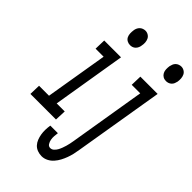

<svg xmlns="http://www.w3.org/2000/svg" viewBox="-321 -830 1131 1131"><g transform="rotate(45 244.5 -265.0)"><path d="M175 -618Q161 -618 149.5 -624.5Q138 -631 132.5 -642.5Q127 -654 126.5 -667.5Q126 -681 128 -695Q129 -704 133 -713Q137 -722 144 -729Q151 -736 160.5 -739.5Q170 -743 179 -743Q192 -743 203.5 -736Q215 -729 220.5 -717.5Q226 -706 227 -692.5Q228 -679 225 -665Q224 -656 220 -647Q216 -638 209 -631Q202 -624 193 -621Q184 -618 175 -618ZM-37 0 -35 -70H48L113 -460H46L48 -530H188L112 -70H179L176 0ZM474 -618Q460 -618 449 -624.5Q438 -631 432 -642.5Q426 -654 425.5 -667.5Q425 -681 427 -695Q429 -704 432.5 -713Q436 -722 443 -729Q450 -736 459.5 -739.5Q469 -743 478 -743Q491 -743 502.5 -736Q514 -729 519.5 -717.5Q525 -706 526 -692.5Q527 -679 525 -665Q523 -656 519.5 -647Q516 -638 508.5 -631Q501 -624 492 -621Q483 -618 474 -618ZM269 213Q250 213 233 206.5Q216 200 204.5 187.5Q193 175 186.5 158.5Q180 142 177 124Q174 106 174.5 87Q175 68 178 49H241Q239 63 238 77.5Q237 92 239.5 105.5Q242 119 249.5 131Q257 143 271 143Q284 143 294 133.5Q304 124 310 113Q316 102 320.5 90Q325 78 328.5 66Q332 54 334.5 42Q337 30 339 18L418 -460H347L349 -530H493L400 29Q397 49 392.5 68.5Q388 88 381 107Q374 126 364.5 144Q355 162 341 178Q327 194 308 203.5Q289 213 269 213Z"/></g></svg>

Font: Iosevka Curly Oblique
Style: Regular
Weight: 400
Italic angle: -9°
Monospace: yes
Designer: Belleve Invis
Foundry: Belleve Invis
Version: Version 11.1.0; ttfautohint (v1.8.3)